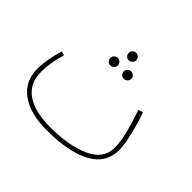

<svg xmlns="http://www.w3.org/2000/svg" viewBox="-136 -754 960 960"><g transform="rotate(45 343.5 -274.0)"><path d="M617 -163Q617 -72 532 -25.5Q447 21 290 21Q173 21 106.5 -27Q40 -75 40 -165Q40 -224 65 -311L87 -305Q64 -230 64 -167Q64 -84 123.5 -43Q183 -2 296 -2Q423 -2 508 -40Q593 -78 593 -157Q593 -198 581 -247.5Q569 -297 543 -375L567 -383Q589 -324 603 -263Q617 -202 617 -163ZM360 -543Q360 -532 352 -524Q344 -516 333 -516Q322 -516 314.5 -524Q307 -532 307 -543Q307 -554 315 -561.5Q323 -569 333 -569Q344 -569 352 -561.5Q360 -554 360 -543ZM313 -460Q313 -449 305 -441Q297 -433 286 -433Q275 -433 267.5 -441Q260 -449 260 -460Q260 -471 268 -478.5Q276 -486 286 -486Q297 -486 305 -478.5Q313 -471 313 -460ZM408 -460Q408 -449 400 -441Q392 -433 381 -433Q370 -433 362.5 -441Q355 -449 355 -460Q355 -471 363 -478.5Q371 -486 381 -486Q392 -486 400 -478.5Q408 -471 408 -460Z"/></g></svg>

Font: Noto Sans Arabic CondThin
Style: Regular
Weight: 250
Width: 3
Designer: Nadine Chahine
Foundry: Monotype Imaging Inc.
Version: Version 1.001